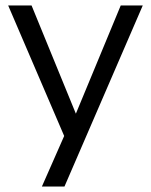

<svg xmlns="http://www.w3.org/2000/svg" viewBox="-20 -506 554 706"><path d="M424 -486H505L217 180H134L216 -6L10 -486H96L259 -88Z"/></svg>

Font: wassup Sans
Style: Regular
Weight: 400
Version: Version 2.001